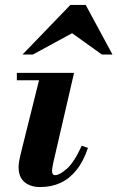

<svg xmlns="http://www.w3.org/2000/svg" viewBox="-20 -744 474 775"><path d="M142 11Q103 11 79 -9Q55 -29 55 -70Q55 -82 58 -97.5Q61 -113 71 -153L145 -450H279L195 -87Q192 -73 191 -65Q190 -57 190 -54Q190 -37 203 -37Q220 -37 249.5 -62.5Q279 -88 310 -156L335 -147Q317 -93 289 -58Q261 -23 224.5 -6Q188 11 142 11ZM48 -420V-450H222V-420ZM71 -524 264 -724H326L434 -524H391L271 -610L113 -524Z"/></svg>

Font: Libre Bodoni
Style: Bold Italic
Weight: 700
Italic angle: -13°
Version: Version 2.005;gftools[0.9.23]